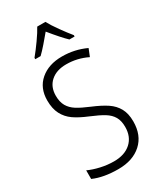

<svg xmlns="http://www.w3.org/2000/svg" viewBox="-235 -1029 944 1120"><g transform="rotate(-30 237.0 -468.5)"><path d="M214 10Q115 10 47 -20V-78Q82 -62 126.5 -52Q171 -42 215 -42Q287 -42 329 -80Q371 -118 371 -184Q371 -225 355.5 -252Q340 -279 308.5 -298.5Q277 -318 219 -342Q163 -365 128 -389.5Q93 -414 73.5 -451.5Q54 -489 54 -544Q54 -628 110 -676Q166 -724 256 -724Q341 -724 416 -689L396 -639Q329 -672 255 -672Q189 -672 150 -637.5Q111 -603 111 -543Q111 -501 127 -473.5Q143 -446 173 -427Q203 -408 256 -386Q316 -361 352.5 -336.5Q389 -312 408.5 -276.5Q428 -241 428 -188Q428 -95 370 -42.5Q312 10 214 10ZM379 -797V-788H344Q308 -822 247 -897Q224 -869 197 -838Q170 -807 150 -788H114V-797Q142 -831 172.5 -874Q203 -917 219 -947H274Q291 -915 323 -870.5Q355 -826 379 -797Z"/></g></svg>

Font: Noto Sans UI NarrowLight
Style: Regular
Weight: 300
Width: 4
Designer: Monotype Design Team
Foundry: Monotype Imaging Inc.
Version: Version 1.001